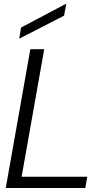

<svg xmlns="http://www.w3.org/2000/svg" viewBox="-20 -948 515 968"><path d="M9 0 133 -700H203L89 -57H420L410 0ZM77 -753 86 -809 311 -928H314L303 -869Z"/></svg>

Font: DM Sans 36pt Light
Style: Italic
Weight: 300
Italic angle: -10°
Designer: Colophon Foundry, Jonny Pinhorn
Foundry: Colophon Foundry
Version: Version 4.004;gftools[0.9.30]